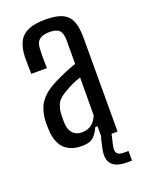

<svg xmlns="http://www.w3.org/2000/svg" viewBox="-143 -677 677 897"><g transform="rotate(-20 195.0 -229.0)"><path d="M158.5 6.5Q103 6.5 72.5 -22.8Q42 -52 37.5 -111.5Q37 -124 36.5 -136.2Q36 -148.5 36.5 -161Q38.5 -197 49.8 -225.5Q61 -254 86 -277.5Q111 -301 155 -322Q178.5 -333.5 205.5 -345Q232.5 -356.5 258.5 -365V-484Q258.5 -517 244.8 -531.5Q231 -546 195.5 -546Q165.5 -546 147.5 -533.5Q129.5 -521 128 -489Q127 -474 126.8 -454.8Q126.5 -435.5 127 -418.2Q127.5 -401 128 -391.5H50Q49.5 -413 49 -435.5Q48.5 -458 49 -479Q51 -523 66 -551.5Q81 -580 113.2 -593.8Q145.5 -607.5 199 -607.5Q252.5 -607.5 282.5 -593.2Q312.5 -579 324.8 -548Q337 -517 337 -468L336.5 0H257V-55.5H246Q233 -26.5 215.2 -10Q197.5 6.5 158.5 6.5ZM179.5 -53.5Q208 -53.5 227.5 -68Q247 -82.5 257.5 -110L258.5 -297.5Q238.5 -291.5 217.5 -282Q196.5 -272.5 170.5 -256.5Q138 -238 127.8 -214.8Q117.5 -191.5 116.5 -161Q116 -147.5 116.2 -137Q116.5 -126.5 117 -116Q119.5 -87 135.8 -70.2Q152 -53.5 179.5 -53.5ZM353.5 150.5H328.5Q276 150.5 254.2 126.8Q232.5 103 242 54.5L255 -3.5H307.5L294 54.5Q288.5 80 296.8 91.2Q305 102.5 329.5 102.5H353.5Z"/></g></svg>

Font: Big Shoulders Text Thin
Style: Regular
Weight: 400
Version: Version 2.002